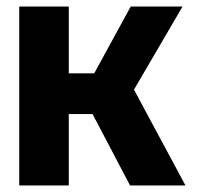

<svg xmlns="http://www.w3.org/2000/svg" viewBox="-20 -569 603 589"><path d="M39 0H191V-219H264L379 0H549L391 -294L540 -549H381L269 -344H191V-549H39Z"/></svg>

Font: Noto Sans Mono SemiCondensed ExtraBold
Style: Regular
Weight: 800
Width: 4
Designer: Monotype Design Team
Foundry: Monotype Imaging Inc.
Version: Version 2.014